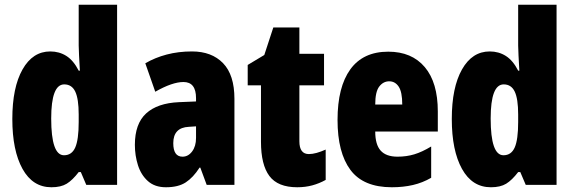

<svg xmlns="http://www.w3.org/2000/svg" viewBox="-20 -780 2418 810"><path d="M197 10Q118 10 75 -67.5Q32 -145 32 -278Q32 -411 75 -487Q118 -563 192 -563Q230 -563 260 -544Q290 -525 312 -482H317Q315 -520 313.5 -546Q312 -572 312 -588V-760H474V0H344L321 -54H312Q286 -20 261.5 -5Q237 10 197 10ZM250 -125Q283 -125 297.5 -158Q312 -191 312 -265V-297Q312 -363 297.5 -393.5Q283 -424 251 -424Q196 -424 196 -280Q196 -125 250 -125Z M790 -563Q873 -563 921 -513.5Q969 -464 969 -363V0H852L825 -73H822Q795 -31 763.5 -10.5Q732 10 680 10Q633 10 604 -16Q575 -42 562 -83Q549 -124 549 -169Q549 -258 596.5 -301.5Q644 -345 735 -349L807 -352V-366Q807 -434 754 -434Q707 -434 635 -393L593 -513Q634 -537 683.5 -550Q733 -563 790 -563ZM777 -245Q711 -242 711 -176Q711 -119 750 -119Q774 -119 790.5 -141Q807 -163 807 -198V-247Z M1283 -130Q1298 -130 1316 -135Q1334 -140 1354 -149V-21Q1327 -6 1297.5 2Q1268 10 1234 10Q1152 10 1116.5 -37.5Q1081 -85 1081 -182V-420H1025V-506L1095 -548L1133 -664H1243V-553H1347V-420H1243V-184Q1243 -130 1283 -130Z M1618 -562Q1717 -562 1772 -497Q1827 -432 1827 -310V-225H1563Q1563 -170 1586 -144.5Q1609 -119 1657 -119Q1695 -119 1728 -129Q1761 -139 1799 -162V-30Q1763 -9 1722 0.5Q1681 10 1633 10Q1513 10 1458.5 -63Q1404 -136 1404 -274Q1404 -413 1458 -487.5Q1512 -562 1618 -562ZM1622 -437Q1597 -437 1580 -415Q1563 -393 1563 -339H1677Q1677 -392 1662 -414.5Q1647 -437 1622 -437Z M2051 10Q1972 10 1929 -67.5Q1886 -145 1886 -278Q1886 -411 1929 -487Q1972 -563 2046 -563Q2084 -563 2114 -544Q2144 -525 2166 -482H2171Q2169 -520 2167.5 -546Q2166 -572 2166 -588V-760H2328V0H2198L2175 -54H2166Q2140 -20 2115.5 -5Q2091 10 2051 10ZM2104 -125Q2137 -125 2151.5 -158Q2166 -191 2166 -265V-297Q2166 -363 2151.5 -393.5Q2137 -424 2105 -424Q2050 -424 2050 -280Q2050 -125 2104 -125Z"/></svg>

Font: Noto Sans Tamil ExtraCondensed Black
Style: Regular
Weight: 900
Width: 2
Designer: Jelle Bosma - Monotype Design Team
Foundry: Monotype Imaging Inc.
Version: Version 2.004; ttfautohint (v1.8.4.7-5d5b)